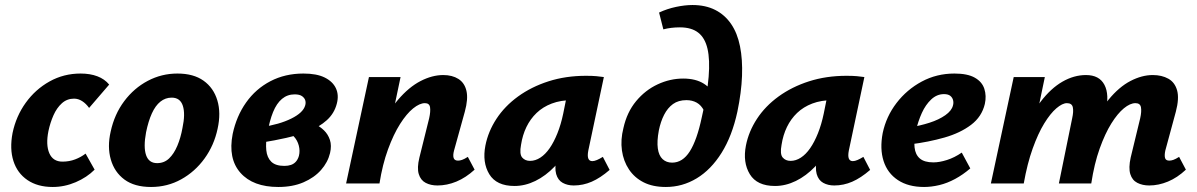

<svg xmlns="http://www.w3.org/2000/svg" viewBox="-20 -731 4768 765"><path d="M190 14Q130 14 89.5 -13.5Q49 -41 33.5 -89.5Q18 -138 30 -201Q44 -268 82.5 -321.5Q121 -375 177.5 -406.5Q234 -438 301 -438Q339 -438 368 -427Q397 -416 415 -394L335 -301Q323 -318 307.5 -328Q292 -338 275 -338Q247 -338 226.5 -319.5Q206 -301 193 -271.5Q180 -242 173 -209Q162 -154 176.5 -120.5Q191 -87 229 -87Q256 -87 279.5 -96Q303 -105 321 -119L357 -55Q326 -24 281.5 -5Q237 14 190 14Z M582 14Q516 14 476 -15.5Q436 -45 421.5 -95.5Q407 -146 421 -207Q436 -276 475 -328Q514 -380 569 -409Q624 -438 687 -438Q751 -438 791 -409.5Q831 -381 846 -331Q861 -281 847 -218Q833 -152 795 -99.5Q757 -47 702 -16.5Q647 14 582 14ZM606 -81Q634 -81 653.5 -99.5Q673 -118 686.5 -150Q700 -182 707 -221Q719 -277 708.5 -309.5Q698 -342 664 -342Q639 -342 619 -326Q599 -310 585 -279Q571 -248 562 -204Q551 -145 562 -113Q573 -81 606 -81Z M1089 14Q988 14 938 -42.5Q888 -99 907 -197Q922 -268 960.5 -322.5Q999 -377 1057.5 -407.5Q1116 -438 1189 -438Q1242 -438 1274 -422Q1306 -406 1318.5 -379Q1331 -352 1322 -318Q1312 -279 1282 -252Q1252 -225 1209.5 -208.5Q1167 -192 1120 -181.5Q1073 -171 1029 -164L1024 -225Q1093 -235 1140.5 -258.5Q1188 -282 1196 -311Q1199 -321 1196.5 -330.5Q1194 -340 1184 -347.5Q1174 -355 1154 -355Q1125 -355 1103.5 -337Q1082 -319 1068 -284.5Q1054 -250 1045 -199Q1038 -162 1041 -132.5Q1044 -103 1061 -86.5Q1078 -70 1113 -70Q1128 -70 1139.5 -74Q1151 -78 1159 -87Q1167 -96 1171 -110Q1176 -130 1170.5 -151Q1165 -172 1151 -187Q1137 -202 1118 -205L1194 -252Q1214 -247 1234.5 -237Q1255 -227 1271 -211.5Q1287 -196 1294.5 -173.5Q1302 -151 1295 -121Q1286 -84 1259 -53.5Q1232 -23 1189 -4.5Q1146 14 1089 14Z M1723 8Q1696 8 1676 -2.5Q1656 -13 1648.5 -37.5Q1641 -62 1651 -103L1690 -260Q1696 -287 1693.5 -303.5Q1691 -320 1673 -320Q1652 -320 1626 -299Q1600 -278 1574 -237Q1548 -196 1526 -136Q1504 -76 1492 0H1424Q1449 -117 1485.5 -199.5Q1522 -282 1565.5 -333Q1609 -384 1655.5 -408Q1702 -432 1746 -432Q1782 -432 1806.5 -416.5Q1831 -401 1838.5 -369Q1846 -337 1832 -286L1789 -131Q1784 -112 1787.5 -101.5Q1791 -91 1805 -91Q1812 -91 1821 -94Q1830 -97 1844 -106L1871 -55Q1836 -23 1798.5 -7.5Q1761 8 1723 8ZM1359 0 1450 -424H1576L1487 0Z M2030 10Q1958 10 1929.5 -37Q1901 -84 1914 -151Q1925 -207 1958 -257.5Q1991 -308 2044 -346.5Q2097 -385 2165.5 -407Q2234 -429 2315 -429Q2340 -429 2356 -427.5Q2372 -426 2386 -424L2324 -131Q2316 -89 2340 -89Q2348 -89 2358.5 -93.5Q2369 -98 2382 -106L2409 -54Q2372 -22 2337.5 -7Q2303 8 2266 8Q2241 8 2222 -2.5Q2203 -13 2196 -37.5Q2189 -62 2198 -103L2228 -246L2297 -277Q2282 -211 2254 -158Q2226 -105 2190 -67.5Q2154 -30 2113 -10Q2072 10 2030 10ZM2092 -90Q2113 -90 2133 -103Q2153 -116 2170 -140.5Q2187 -165 2201 -200Q2215 -235 2224 -278L2244 -377L2300 -327Q2290 -331 2280 -331.5Q2270 -332 2260 -332Q2214 -332 2178.5 -318.5Q2143 -305 2118 -281Q2093 -257 2077.5 -225Q2062 -193 2056 -154Q2049 -117 2060.5 -103.5Q2072 -90 2092 -90Z M2633 14Q2581 14 2544.5 -4.5Q2508 -23 2486 -56Q2464 -89 2458 -131.5Q2452 -174 2464 -221Q2478 -284 2514.5 -328Q2551 -372 2600.5 -395Q2650 -418 2702 -418Q2752 -418 2784.5 -397.5Q2817 -377 2826 -343L2785 -290Q2774 -312 2756 -322Q2738 -332 2715 -332Q2683 -332 2661.5 -316.5Q2640 -301 2626 -273.5Q2612 -246 2605 -211Q2597 -168 2601 -139.5Q2605 -111 2620 -97Q2635 -83 2658 -83Q2700 -83 2728.5 -128Q2757 -173 2776 -263Q2798 -357 2803.5 -425Q2809 -493 2799 -536.5Q2789 -580 2762 -601Q2735 -622 2689 -622Q2671 -622 2654.5 -620Q2638 -618 2623 -614L2606 -681Q2638 -696 2673.5 -703.5Q2709 -711 2739 -711Q2791 -711 2829.5 -691.5Q2868 -672 2893 -635.5Q2918 -599 2928.5 -546.5Q2939 -494 2936.5 -428.5Q2934 -363 2918 -286Q2897 -189 2855 -122Q2813 -55 2756 -20.5Q2699 14 2633 14Z M3068 10Q2996 10 2967.5 -37Q2939 -84 2952 -151Q2963 -207 2996 -257.5Q3029 -308 3082 -346.5Q3135 -385 3203.5 -407Q3272 -429 3353 -429Q3378 -429 3394 -427.5Q3410 -426 3424 -424L3362 -131Q3354 -89 3378 -89Q3386 -89 3396.5 -93.5Q3407 -98 3420 -106L3447 -54Q3410 -22 3375.5 -7Q3341 8 3304 8Q3279 8 3260 -2.5Q3241 -13 3234 -37.5Q3227 -62 3236 -103L3266 -246L3335 -277Q3320 -211 3292 -158Q3264 -105 3228 -67.5Q3192 -30 3151 -10Q3110 10 3068 10ZM3130 -90Q3151 -90 3171 -103Q3191 -116 3208 -140.5Q3225 -165 3239 -200Q3253 -235 3262 -278L3282 -377L3338 -327Q3328 -331 3318 -331.5Q3308 -332 3298 -332Q3252 -332 3216.5 -318.5Q3181 -305 3156 -281Q3131 -257 3115.5 -225Q3100 -193 3094 -154Q3087 -117 3098.5 -103.5Q3110 -90 3130 -90Z M3662 14Q3599 14 3557.5 -13.5Q3516 -41 3500.5 -89.5Q3485 -138 3497 -201Q3511 -267 3552 -320.5Q3593 -374 3652.5 -406Q3712 -438 3783 -438Q3835 -438 3864 -421.5Q3893 -405 3902 -377Q3911 -349 3904 -317Q3892 -266 3849 -233.5Q3806 -201 3743 -183Q3680 -165 3608 -156L3603 -223Q3646 -230 3683.5 -242Q3721 -254 3746.5 -272Q3772 -290 3777 -311Q3780 -321 3777.5 -331.5Q3775 -342 3766.5 -349Q3758 -356 3741 -356Q3713 -356 3690.5 -335Q3668 -314 3653 -281Q3638 -248 3629 -209Q3621 -172 3624 -143.5Q3627 -115 3645 -99.5Q3663 -84 3699 -84Q3723 -84 3753 -93.5Q3783 -103 3812 -123L3846 -60Q3817 -35 3785.5 -18Q3754 -1 3722.5 6.5Q3691 14 3662 14Z M4559 8Q4532 8 4511.5 -2.5Q4491 -13 4483.5 -37.5Q4476 -62 4485 -103L4523 -260Q4529 -287 4526 -303.5Q4523 -320 4504 -320Q4483 -320 4458 -299.5Q4433 -279 4408 -239Q4383 -199 4361.5 -139Q4340 -79 4328 0H4262Q4286 -118 4320.5 -200.5Q4355 -283 4397 -334Q4439 -385 4484.5 -408.5Q4530 -432 4573 -432Q4609 -432 4635 -417.5Q4661 -403 4670 -371Q4679 -339 4665 -286L4623 -131Q4619 -112 4622 -101.5Q4625 -91 4639 -91Q4646 -91 4655 -94Q4664 -97 4678 -106L4705 -55Q4671 -23 4633.5 -7.5Q4596 8 4559 8ZM3928 0 4019 -424H4143L4055 0ZM3998 0Q4020 -110 4053 -191.5Q4086 -273 4126.5 -326Q4167 -379 4213 -405.5Q4259 -432 4307 -432Q4360 -432 4380.5 -393Q4401 -354 4385 -286L4316 0H4199L4252 -260Q4258 -287 4254.5 -303.5Q4251 -320 4231 -320Q4213 -320 4189 -299.5Q4165 -279 4140.5 -239Q4116 -199 4094.5 -139Q4073 -79 4059 0Z"/></svg>

Font: Ysabeau ExtraBold
Style: Italic
Weight: 800
Italic angle: -12°
Designer: Christian Thalmann (Catharsis Fonts)
Version: Version 2.002